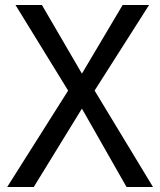

<svg xmlns="http://www.w3.org/2000/svg" viewBox="-20 -749 642 769"><path d="M115.2 0 308.1 -314 486.8 0H592.8L358.9 -386.2L577.1 -729H471.2L308.1 -454.1L147.9 -729H42L252.9 -386.2L8.8 0Z"/></svg>

Font: Hack Dev
Style: Regular
Weight: 400
Designer: Christopher Simpkins
Foundry: Christopher Simpkins
Version: Version 2.0315